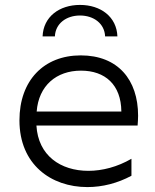

<svg xmlns="http://www.w3.org/2000/svg" viewBox="-20 -755 630 780"><path d="M335 5C397 5 458 -11 514 -41V-110C457 -77 396 -61 339 -61C226 -61 135 -123 128 -245H539C540 -259 541 -272 541 -285C541 -431 459 -530 308 -530C158 -530 59 -428 59 -266C59 -87 187 5 335 5ZM473 -302H129C137 -407 209 -468 309 -468C407 -468 472 -411 473 -302ZM153 -607H203C205 -659 249 -692 305 -692C361 -692 405 -659 407 -607H457C454 -687 389 -735 305 -735C221 -735 156 -687 153 -607Z"/></svg>

Font: Chess Sans
Style: Regular
Weight: 400
Designer: Wolf Bōese
Foundry: Wolf Bōese
Version: Version 7.223;Glyphs 3.3 (3306)